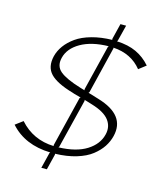

<svg xmlns="http://www.w3.org/2000/svg" viewBox="-136 -936 960 1144"><g transform="rotate(15 344.5 -364.5)"><path d="M547.9 -181.2Q560.5 -231.4 530.8 -270.5Q501 -309.6 422.9 -333Q421.4 -333.5 411.9 -336.4Q402.3 -339.4 390.4 -343Q378.4 -346.7 373 -348.1L375 -342.8L299.8 -39.1L295.9 -34.2Q404.8 -37.6 468.8 -77.9Q532.7 -118.2 547.9 -181.2ZM425.8 -689 430.2 -693.8Q324.7 -691.9 258.1 -653.6Q191.4 -615.2 176.8 -554.2Q163.6 -501 200.9 -470Q238.3 -439 330.1 -411.1L357.9 -402.8L356.9 -409.2ZM596.2 -184.1Q587.4 -148.4 566.7 -116.9Q545.9 -85.4 510.3 -57.4Q474.6 -29.3 417 -11.7Q359.4 5.9 286.1 7.8L287.1 13.2L263.2 109.9H229L252.9 13.2L256.8 7.8Q97.7 3.4 8.8 -97.2L55.2 -131.8Q138.2 -38.1 267.1 -34.2L265.1 -39.1L341.8 -351.1L347.2 -355Q344.2 -356 329.8 -359.9Q315.4 -363.8 304.2 -366.9Q293 -370.1 292 -371.1Q191.4 -399.9 151.9 -440.9Q112.3 -481.9 128.9 -551.8Q137.7 -586.9 160.6 -618.4Q183.6 -649.9 220.7 -676.3Q257.8 -702.6 314.5 -718.5Q371.1 -734.4 439.9 -735.8L439 -742.2L462.9 -838.9H498L473.1 -740.2L469.2 -734.9Q539.6 -731.9 589.8 -708.5Q640.1 -685.1 678.2 -641.1L633.8 -606.9Q570.3 -686 459 -692.9L460 -689L389.2 -398.9L384.8 -395Q438.5 -379.4 450.2 -375Q630.4 -321.8 596.2 -184.1Z"/></g></svg>

Font: Sinkin Sans 200 X Light Italic
Style: Regular
Weight: 200
Italic angle: -112°
Designer: Keith Bates
Foundry: K-Type
Version: Sinkin Sans (version 1.0)  by Keith Bates   •   © 2014   www